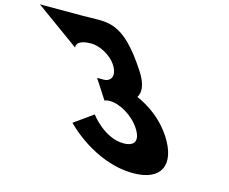

<svg xmlns="http://www.w3.org/2000/svg" viewBox="-564 -1004 1406 1181"><g transform="rotate(15 138.5 -413.5)"><path d="M-170.9 -639C-170.9 -639 -184.3 -689 -80.3 -689C-27.3 -689 46.3 -651 80.7 -598C119.5 -538 99 -494 49 -494H8L87.7 -371C87.7 -371 99.8 -377 119.8 -377C185.8 -377 271.2 -327 317.2 -256C362.5 -186 337.8 -147 268.8 -147C144.8 -147 52.2 -273 52.2 -273L-66.8 -188C-66.8 -188 120.7 15 374.7 15C551.7 15 607.5 -98 505.2 -256C448.8 -343 367 -406 277.8 -445C300.1 -480 294.4 -532 250.4 -600C69.7 -879 -19.1 -840 -176.1 -840H-449.1Z"/></g></svg>

Font: Hussar
Style: BdOpOblSeven
Weight: 700
Foundry: Cannot Into Space Fonts
Version: Version 2.00